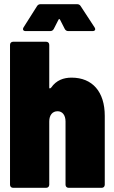

<svg xmlns="http://www.w3.org/2000/svg" viewBox="-20 -900 547 920"><path d="M268 -805 290 -762C294 -754 300 -751 308 -751H423C435 -751 440 -758 433 -769L367 -870C363 -877 357 -880 349 -880H175C167 -880 161 -877 157 -870L93 -769C87 -759 91 -751 103 -751H220C228 -751 234 -754 238 -762L260 -805C262 -810 266 -810 268 -805ZM323 -528C285 -528 250 -516 225 -480C220 -475 216 -475 216 -480V-685C216 -694 210 -700 201 -700H43C34 -700 28 -694 28 -685V-15C28 -6 34 0 43 0H201C210 0 216 -6 216 -15V-318C216 -348 231 -367 256 -367C279 -367 294 -348 294 -318V-15C294 -6 300 0 309 0H467C476 0 482 -6 482 -15V-345C482 -460 423 -528 323 -528Z"/></svg>

Font: Barlow Semi Condensed Black
Style: Regular
Weight: 900
Width: 4
Designer: Jeremy Tribby
Foundry: Tribby Type
Version: Version 1.408;PS 001.408;hotconv 1.0.88;makeotf.lib2.5.64775